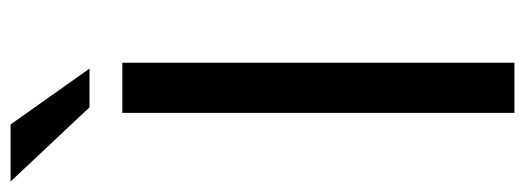

<svg xmlns="http://www.w3.org/2000/svg" viewBox="-358 -642 969 354"><g transform="rotate(-90 126.0 -464.5)"><path d="M95.4 -723H187.8V0H95.4ZM74 -929H-31.2L105.6 -783.5H177Z"/></g></svg>

Font: Public Sans Thin
Style: Regular
Weight: 100
Designer: The Public Sans project authors (U.S. Web Design System). Libre Franklin designed by Pablo Impallari and Rodrigo Fuenzal
Version: Version 1.008